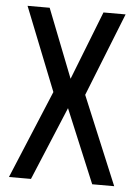

<svg xmlns="http://www.w3.org/2000/svg" viewBox="-51 -740 563 781"><g transform="rotate(5 230.0 -350.0)"><path d="M15.1 0 165 -359.9 29.8 -700.2H120.1L230 -419.9L339.8 -700.2H430.2L294.9 -359.9L444.8 0H355L230 -299.8L105 0Z"/></g></svg>

Font: 
Style: .
Weight: 400
Designer: Jovanny Lemonad
Foundry: Jovanny Lemonad
Version: Version 1.002